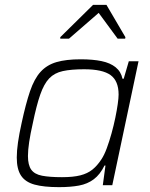

<svg xmlns="http://www.w3.org/2000/svg" viewBox="-20 -762 616 790"><path d="M223 8Q160 8 122 -2.5Q84 -13 66.5 -39.5Q49 -66 49 -114Q49 -141 54 -176Q59 -211 69 -256Q86 -335 103.5 -386.5Q121 -438 147 -466.5Q173 -495 212.5 -506.5Q252 -518 312 -518Q362 -518 398 -510.5Q434 -503 456 -485Q478 -467 484 -438H489L510 -510H550L442 0H403L414 -81H410Q392 -44 366 -24.5Q340 -5 305 1.5Q270 8 223 8ZM235 -33Q281 -33 310.5 -40.5Q340 -48 360 -64Q380 -80 397 -106Q409 -124 419.5 -152.5Q430 -181 439 -213.5Q448 -246 454.5 -277.5Q461 -309 464.5 -334Q468 -359 468 -373Q468 -429 435 -453Q402 -477 326 -477Q273 -477 238.5 -469.5Q204 -462 182.5 -439.5Q161 -417 145.5 -372.5Q130 -328 115 -255Q105 -211 100 -177.5Q95 -144 95 -120Q95 -83 108.5 -64Q122 -45 153 -39Q184 -33 235 -33ZM228 -603V-609L363 -742H418L496 -609L495 -603H464L386 -709L264 -603Z"/></svg>

Font: Saira Thin ExtraLight
Style: Italic
Weight: 250
Italic angle: -12°
Version: Version 1.101